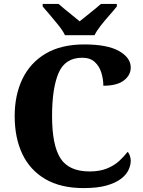

<svg xmlns="http://www.w3.org/2000/svg" viewBox="-20 -951 730 981"><path d="M407 10Q290 10 211.5 -36Q133 -82 94 -164.5Q55 -247 55 -358Q55 -466 95 -548.5Q135 -631 214 -677.5Q293 -724 410 -724Q529 -724 588.5 -690Q648 -656 648 -606Q648 -567 613 -540Q578 -513 508 -513Q508 -546 498 -579Q488 -612 464.5 -634Q441 -656 400 -656Q313 -656 279.5 -578.5Q246 -501 246 -358Q246 -209 289 -142Q332 -75 438 -75Q490 -75 527.5 -90.5Q565 -106 590 -129.5Q615 -153 632 -175Q639 -169 643.5 -155.5Q648 -142 648 -130Q648 -108 637 -83.5Q626 -59 599 -38Q572 -17 525.5 -3.5Q479 10 407 10ZM312 -771Q301 -794 280 -820.5Q259 -847 236.5 -873Q214 -899 198 -918V-931H279Q291 -920 311 -904Q331 -888 351.5 -871Q372 -854 387 -842Q402 -854 423 -871Q444 -888 464 -904Q484 -920 496 -931H577V-918Q562 -899 539 -873Q516 -847 495 -820.5Q474 -794 463 -771Z"/></svg>

Font: Noto Serif Sinhala ExtraBold
Style: Regular
Weight: 800
Designer: Jelle Bosma - Monotype Design Team
Foundry: Monotype Imaging Inc.
Version: Version 2.007; ttfautohint (v1.8.4.7-5d5b)